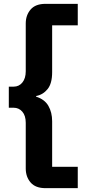

<svg xmlns="http://www.w3.org/2000/svg" viewBox="-20 -813 457 1000"><path d="M217.3 167Q164.9 167 139.5 137.5Q114.1 108 114.1 64.7V-173.3Q114.1 -210.7 96.3 -231.3Q78.4 -251.9 51.1 -251.9H25.9V-361.7H51.1Q79.1 -361.7 96.6 -383.4Q114.1 -405 114.1 -442V-690.7Q114.1 -734 139.5 -763.5Q164.9 -793 217.3 -793H385V-681H251.6V-437Q251.6 -378.1 227.8 -348.9Q204 -319.6 168 -312.9V-309.6Q212.4 -295.7 232 -261.7Q251.6 -227.7 251.6 -181.6V55.7H385V167Z"/></svg>

Font: Mona Sans ExtraLight
Style: Regular
Weight: 200
Designer: Deni Anggara
Foundry: GitHub
Version: Version 2.000